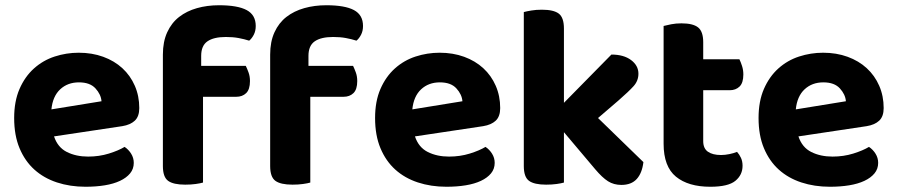

<svg xmlns="http://www.w3.org/2000/svg" viewBox="-20 -697 3421 732"><path d="M186 -177Q200 -135 235 -117.5Q270 -100 316 -100Q358 -100 395 -111.5Q432 -123 455 -137Q470 -127 480 -111Q490 -95 490 -76Q490 -53 476 -36Q462 -19 437.5 -7.5Q413 4 379.5 9.5Q346 15 306 15Q247 15 197 -1.5Q147 -18 111 -50.5Q75 -83 54.5 -132Q34 -181 34 -247Q34 -311 54.5 -358Q75 -405 109.5 -436Q144 -467 188.5 -481.5Q233 -496 280 -496Q331 -496 373.5 -480.5Q416 -465 446.5 -437Q477 -409 494 -370Q511 -331 511 -285Q511 -253 494 -237Q477 -221 446 -216ZM281 -383Q238 -383 209.5 -356.5Q181 -330 176 -280L367 -311Q365 -337 344 -360Q323 -383 281 -383Z M747 -446H917Q922 -436 927.5 -421Q933 -406 933 -388Q933 -356 918.5 -342Q904 -328 881 -328H754V-1Q744 2 726 4.5Q708 7 686 7Q641 7 621 -7.5Q601 -22 601 -64V-489Q601 -538 617.5 -574Q634 -610 663 -632.5Q692 -655 731 -666Q770 -677 815 -677Q886 -677 920.5 -658.5Q955 -640 955 -598Q955 -579 947.5 -564.5Q940 -550 930 -542Q911 -548 889.5 -552Q868 -556 841 -556Q795 -556 771 -539.5Q747 -523 747 -484ZM1156 -446H1326Q1331 -436 1336.5 -421Q1342 -406 1342 -388Q1342 -356 1327.5 -342Q1313 -328 1290 -328H1163V-1Q1153 2 1135 4.5Q1117 7 1095 7Q1050 7 1030 -7.5Q1010 -22 1010 -64V-489Q1010 -538 1026.5 -574Q1043 -610 1072 -632.5Q1101 -655 1140 -666Q1179 -677 1224 -677Q1295 -677 1329.5 -658.5Q1364 -640 1364 -598Q1364 -579 1356.5 -564.5Q1349 -550 1339 -542Q1320 -548 1298.5 -552Q1277 -556 1250 -556Q1204 -556 1180 -539.5Q1156 -523 1156 -484Z M1562 -177Q1576 -135 1611 -117.5Q1646 -100 1692 -100Q1734 -100 1771 -111.5Q1808 -123 1831 -137Q1846 -127 1856 -111Q1866 -95 1866 -76Q1866 -53 1852 -36Q1838 -19 1813.5 -7.5Q1789 4 1755.5 9.5Q1722 15 1682 15Q1623 15 1573 -1.5Q1523 -18 1487 -50.5Q1451 -83 1430.5 -132Q1410 -181 1410 -247Q1410 -311 1430.5 -358Q1451 -405 1485.5 -436Q1520 -467 1564.5 -481.5Q1609 -496 1656 -496Q1707 -496 1749.5 -480.5Q1792 -465 1822.5 -437Q1853 -409 1870 -370Q1887 -331 1887 -285Q1887 -253 1870 -237Q1853 -221 1822 -216ZM1657 -383Q1614 -383 1585.5 -356.5Q1557 -330 1552 -280L1743 -311Q1741 -337 1720 -360Q1699 -383 1657 -383Z M2260 -247 2433 -79Q2428 -37 2407.5 -14.5Q2387 8 2349 8Q2320 8 2298 -6Q2276 -20 2249 -52L2130 -193V-1Q2120 2 2102 4.5Q2084 7 2062 7Q2017 7 1997 -7.5Q1977 -22 1977 -64V-651Q1988 -654 2006 -657Q2024 -660 2046 -660Q2091 -660 2110.5 -645Q2130 -630 2130 -588V-305L2311 -489Q2358 -489 2386 -468Q2414 -447 2414 -416Q2414 -389 2395.5 -368.5Q2377 -348 2338 -314Z M2661 -159Q2661 -131 2679 -118.5Q2697 -106 2729 -106Q2744 -106 2761 -109.5Q2778 -113 2790 -118Q2799 -108 2805 -95Q2811 -82 2811 -65Q2811 -30 2783.5 -7.5Q2756 15 2688 15Q2604 15 2557 -23.5Q2510 -62 2510 -149V-598Q2521 -601 2539 -604.5Q2557 -608 2578 -608Q2622 -608 2641.5 -592.5Q2661 -577 2661 -536V-471H2799Q2804 -461 2809 -445.5Q2814 -430 2814 -413Q2814 -381 2799.5 -367Q2785 -353 2762 -353H2661V-159Z M3024 -177Q3038 -135 3073 -117.5Q3108 -100 3154 -100Q3196 -100 3233 -111.5Q3270 -123 3293 -137Q3308 -127 3318 -111Q3328 -95 3328 -76Q3328 -53 3314 -36Q3300 -19 3275.5 -7.5Q3251 4 3217.5 9.5Q3184 15 3144 15Q3085 15 3035 -1.5Q2985 -18 2949 -50.5Q2913 -83 2892.5 -132Q2872 -181 2872 -247Q2872 -311 2892.5 -358Q2913 -405 2947.5 -436Q2982 -467 3026.5 -481.5Q3071 -496 3118 -496Q3169 -496 3211.5 -480.5Q3254 -465 3284.5 -437Q3315 -409 3332 -370Q3349 -331 3349 -285Q3349 -253 3332 -237Q3315 -221 3284 -216ZM3119 -383Q3076 -383 3047.5 -356.5Q3019 -330 3014 -280L3205 -311Q3203 -337 3182 -360Q3161 -383 3119 -383Z"/></svg>

Font: Baloo Chettan 2
Style: Bold
Weight: 700
Designer: Maithili Shingre, Unnati Kotecha and Ek Type
Foundry: Ek Type
Version: Version 1.640;hotconv 1.0.111;makeotfexe 2.5.65597; ttfautoh